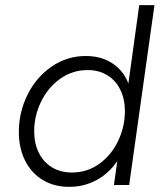

<svg xmlns="http://www.w3.org/2000/svg" viewBox="-20 -717 634 744"><path d="M53 -205.5Q53 -282.5 86.8 -350.2Q120.5 -418 180 -459Q239.5 -500 312.5 -500Q373 -500 416 -471.2Q459 -442.5 477.5 -393.5L519.5 -697H578.5L480.5 0H421.5L434.5 -93Q402 -45 354 -19Q306 7 247.5 7Q189 7 145 -20Q101 -47 77 -95.2Q53 -143.5 53 -205.5ZM258.5 -48.5Q318 -48.5 364.8 -82.2Q411.5 -116 437.8 -171Q464 -226 464 -286.5Q464 -333 446.2 -369.2Q428.5 -405.5 395.8 -425.5Q363 -445.5 320 -445.5Q260.5 -445.5 213 -411.5Q165.5 -377.5 139 -322.8Q112.5 -268 112.5 -208Q112.5 -161 130.5 -124.8Q148.5 -88.5 181.5 -68.5Q214.5 -48.5 258.5 -48.5Z"/></svg>

Font: HK Grotesk Light
Style: Italic
Weight: 300
Italic angle: -16°
Designer: Alfredo Marco Pradil
Foundry: Hanken Design Co.
Version: Version 3.001